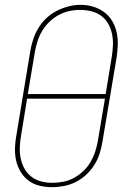

<svg xmlns="http://www.w3.org/2000/svg" viewBox="-20 -766 540 794"><path d="M195 8Q169 8 143.5 2Q118 -4 98 -19Q78 -34 65 -56Q52 -78 46.5 -103Q41 -128 42 -155Q43 -182 48 -208L105 -553Q109 -578 117 -602.5Q125 -627 138.5 -649.5Q152 -672 171.5 -690.5Q191 -709 214.5 -721Q238 -733 263 -739.5Q288 -746 313 -746Q340 -746 365 -738.5Q390 -731 410.5 -716Q431 -701 444 -679Q457 -657 462.5 -632Q468 -607 467 -580.5Q466 -554 462 -527L404 -182Q400 -157 392.5 -132.5Q385 -108 371 -85.5Q357 -63 337.5 -44.5Q318 -26 294.5 -14Q271 -2 245.5 3Q220 8 195 8ZM417 -377 442 -530Q446 -554 447 -578Q448 -602 443.5 -624.5Q439 -647 428 -667Q417 -687 398.5 -700.5Q380 -714 357.5 -719.5Q335 -725 311 -725Q288 -725 265.5 -720Q243 -715 222 -703.5Q201 -692 183.5 -675Q166 -658 154 -637.5Q142 -617 135 -595Q128 -573 124 -550L95 -377ZM196 -10Q219 -10 242 -14.5Q265 -19 286 -30.5Q307 -42 325 -59Q343 -76 355 -97Q367 -118 374 -140Q381 -162 385 -185L414 -358H92L67 -205Q63 -182 62 -158Q61 -134 65.5 -111.5Q70 -89 81 -69Q92 -49 109.5 -35.5Q127 -22 149.5 -16Q172 -10 196 -10Z"/></svg>

Font: Iosevka Slab Thin Oblique
Style: Regular
Weight: 100
Italic angle: -9°
Monospace: yes
Designer: Belleve Invis
Foundry: Belleve Invis
Version: Version 11.1.0; ttfautohint (v1.8.3)